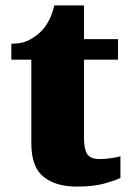

<svg xmlns="http://www.w3.org/2000/svg" viewBox="-20 -681 484 711"><path d="M264 10Q187 10 141.5 -26Q96 -62 96 -150V-460H22V-519Q65 -519 93 -535.5Q121 -552 135 -568Q149 -582 161.5 -606Q174 -630 181 -661H291V-536H417V-460H291V-170Q291 -130 302.5 -111Q314 -92 350 -92Q370 -92 390 -95Q410 -98 426 -102V-22Q408 -13 367 -1.5Q326 10 264 10Z"/></svg>

Font: Noto Serif Hentaigana Black
Style: Regular
Weight: 900
Designer: Kazuhiro Yamada
Foundry: nipponia
Version: Version 1.000; ttfautohint (v1.8.4.7-5d5b)